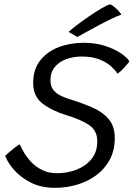

<svg xmlns="http://www.w3.org/2000/svg" viewBox="-20 -875 626 900"><path d="M238 5.5Q171.5 5.5 122.8 -20Q74 -45.5 44.2 -80.5Q14.5 -115.5 4.5 -144.5Q9.5 -149.5 22.2 -160.8Q35 -172 49.2 -183Q63.5 -194 72.5 -198.5Q78 -185.5 90.8 -163Q103.5 -140.5 124.5 -117.5Q145.5 -94.5 176 -78.8Q206.5 -63 248 -63Q296 -63 339 -79.8Q382 -96.5 409 -129.8Q436 -163 436 -213Q436 -264.5 395.2 -290.5Q354.5 -316.5 291.5 -335Q223.5 -356 179.5 -389.5Q135.5 -423 135.5 -486Q135.5 -549.5 168 -591.2Q200.5 -633 254.8 -653.8Q309 -674.5 373 -674.5Q427 -674.5 472 -660Q517 -645.5 547 -625Q577 -604.5 586.5 -587Q576.5 -573 559.5 -555Q542.5 -537 531 -529.5Q523 -543 503 -562Q483 -581 448.5 -595.5Q414 -610 363 -610Q324 -610 290.5 -597.8Q257 -585.5 236.8 -560.8Q216.5 -536 216.5 -499Q216.5 -470 231 -452.5Q245.5 -435 268.5 -424.5Q291.5 -414 316 -407Q369 -390.5 415 -370.2Q461 -350 489.5 -316.8Q518 -283.5 518 -228Q518 -171 494.8 -127.2Q471.5 -83.5 431.8 -54Q392 -24.5 341.8 -9.5Q291.5 5.5 238 5.5ZM497 -855Q514 -846 529 -831Q544 -816 549 -806.5Q532 -801 502.2 -786.8Q472.5 -772.5 439.8 -755Q407 -737.5 380.2 -722.5Q353.5 -707.5 342.5 -701.5L301.5 -725.5Q315 -738 341.2 -758Q367.5 -778 398.2 -799Q429 -820 455.8 -835.8Q482.5 -851.5 497 -855Z"/></svg>

Font: Grandstander Light
Style: Italic
Weight: 300
Italic angle: -15°
Designer: Tyler Finck
Foundry: Etcetera Type Co
Version: Version 1.200; ttfautohint (v1.8.3)